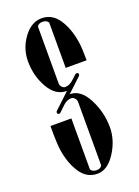

<svg xmlns="http://www.w3.org/2000/svg" viewBox="-154 -874 687 948"><g transform="rotate(-20 189.5 -400.0)"><path d="M324 -187Q324 -119 283 -55.5Q242 8 189 8Q133 8 99.5 -42.5Q66 -93 55 -167Q50 -200 50 -293H160V-25Q169 -10 190 -10Q212 -10 219 -25V-358Q219 -370 210.5 -378.5Q202 -387 194 -387Q169 -387 148 -366L119 -338Q116 -335 112 -335Q102 -335 102 -345Q102 -349 105 -352L186 -428H185Q127 -428 91 -491Q55 -554 55 -631Q55 -698 95.5 -753Q136 -808 190 -808Q246 -808 279.5 -757.5Q313 -707 324 -633Q329 -600 329 -537H219V-775Q210 -790 189 -790Q167 -790 160 -775V-478Q160 -466 168 -457.5Q176 -449 185 -449Q209 -449 230 -470L253 -491Q256 -494 260 -494Q270 -494 270 -484Q270 -480 267 -477L193 -408H194Q251 -408 287.5 -337Q324 -266 324 -187Z"/></g></svg>

Font: Oglavie Unicode
Style: Normal
Weight: 400
Version: Version 1.1